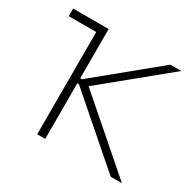

<svg xmlns="http://www.w3.org/2000/svg" viewBox="-119 -654 804 787"><g transform="rotate(30 282.5 -260.0)"><path d="M145 0H183V-263H191L493 0H546L229 -276L527 -520H475L191 -287H183V-520H15V-484H145Z"/></g></svg>

Font: Fixel Display ExtraLight
Style: Regular
Weight: 200
Designer: AlfaBravo + MacPaw
Foundry: Kyrylo Tkachov, Marchela Mozhyna, Serhii Makarenko, Maria Weinstein, Zakhar Kryvoshyya
Version: Version 1.211